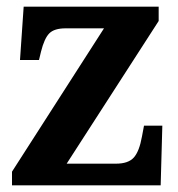

<svg xmlns="http://www.w3.org/2000/svg" viewBox="-20 -556 534 576"><path d="M16 0V-41L292 -471H177Q143 -471 128 -456Q113 -441 103 -401L97 -376H40L51 -536H456V-493L180 -65H328Q365 -65 381.5 -83.5Q398 -102 406 -147L412 -179H467L462 0Z"/></svg>

Font: Noto Serif Sinhala SemiCondensed
Style: Bold
Weight: 700
Width: 4
Designer: Jelle Bosma - Monotype Design Team
Foundry: Monotype Imaging Inc.
Version: Version 2.007; ttfautohint (v1.8.4.7-5d5b)